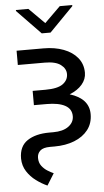

<svg xmlns="http://www.w3.org/2000/svg" viewBox="-63 -789 569 1047"><g transform="rotate(-5 221.5 -265.5)"><path d="M133.5 -750 218.8 -664.8 305.4 -750H373.6V-744.3L242.9 -610.8H194.6L65.3 -744.3V-750ZM49.7 -528.4H197.4Q258.5 -528.4 306.6 -510.3Q354.8 -492.2 382.6 -458.1Q410.5 -424 410.5 -376.4Q410.5 -341.3 386 -312.5Q361.5 -283.7 317.5 -266.3Q421.9 -234 421.9 -149.1Q421.9 -98.7 394.4 -63.2Q366.8 -27.7 319.1 -8.9Q271.3 9.9 210.2 9.9H186.1Q147.7 9.9 131.4 25.2Q115.1 40.5 115.1 63.9Q115.1 90.2 128.7 108.1Q142.4 126.1 160.7 137.3Q179 148.4 193.2 154.8L153.4 218.8Q122.9 205.3 93 183.2Q63.2 161.2 43.3 130.3Q23.4 99.4 22.7 59.7Q22.7 -7.5 68 -37.8Q113.3 -68.2 188.9 -68.2H210.2Q263.5 -68.2 293.7 -90.2Q323.9 -112.2 323.9 -146.3Q323.9 -185.7 288.7 -205.1Q253.6 -224.4 187.5 -224.4H117.9V-302.6H187.5Q254.6 -302.6 283.6 -323.7Q312.5 -344.8 312.5 -377.8Q312.5 -407.7 284.3 -429Q256 -450.3 197.4 -450.3H49.7Z"/></g></svg>

Font: Inter UI
Style: Regular
Weight: 400
Designer: Rasmus Andersson
Foundry: rsms
Version: Version 2.2